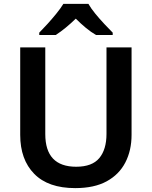

<svg xmlns="http://www.w3.org/2000/svg" viewBox="-20 -958 781 988"><path d="M657 -264Q657 -184 625 -122Q593 -60 529 -25Q465 10 367 10Q228 10 156 -63.5Q84 -137 84 -264V-714H213V-268Q213 -100 372 -100Q454 -100 491 -144.5Q528 -189 528 -269V-714H657ZM435 -938Q448 -915 470.5 -887.5Q493 -860 517.5 -834Q542 -808 560 -790V-778H474Q448 -793 422 -814.5Q396 -836 370 -862Q343 -836 318 -815.5Q293 -795 267 -778H182V-790Q201 -809 224.5 -835Q248 -861 270 -888Q292 -915 306 -938Z"/></svg>

Font: Noto Sans Canadian Aboriginal SemiBold
Style: Regular
Weight: 600
Designer: Monotype Design Team, Typotheque's Kevin King
Foundry: Monotype Imaging Inc.
Version: Version 2.004; ttfautohint (v1.8.4.7-5d5b)